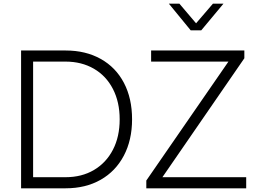

<svg xmlns="http://www.w3.org/2000/svg" viewBox="-20 -1018 1378 1038"><path d="M94 -745H335Q443 -745 524.5 -699.5Q606 -654 650 -570Q694 -486 694 -373Q694 -261 649.5 -176.5Q605 -92 524 -46Q443 0 335 0H94ZM334 -60Q422 -60 488 -99Q554 -138 590.5 -208.5Q627 -279 627 -373Q627 -466 590.5 -537Q554 -608 487.5 -646.5Q421 -685 334 -685H159V-60ZM771 -42 1215 -685H797V-745H1301V-703L858 -60H1311V0H771ZM950 -998 1040 -892 1131 -998H1188L1068 -854H1011L893 -998Z"/></svg>

Font: Eudoxus Sans Light
Style: Regular
Weight: 300
Designer: Stijn de Vries
Foundry: tokotype
Version: Version 2.005